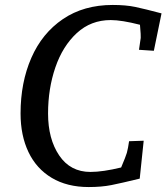

<svg xmlns="http://www.w3.org/2000/svg" viewBox="-20 -740 676 775"><path d="M63 -282Q63 -407 106.5 -506.5Q150 -606 234 -663Q318 -720 435 -720Q488 -720 526 -712Q564 -704 632 -686L601 -535L541 -539L548 -587Q549 -594 545 -640Q471 -659 427 -659Q347 -659 290 -606.5Q233 -554 203.5 -468Q174 -382 174 -282Q174 -179 219 -112.5Q264 -46 345 -46Q395 -46 469 -64Q488 -109 492 -123Q497 -141 501 -170L560 -172L544 -19Q470 -1 430 7Q390 15 338 15Q251 15 189 -22Q127 -59 95 -126Q63 -193 63 -282Z"/></svg>

Font: Andada Pro Medium
Style: Italic
Weight: 500
Italic angle: -7°
Designer: Carolina Giovagnoli
Foundry: Huerta Tipografica
Version: Version 3.005; ttfautohint (v1.8.4)